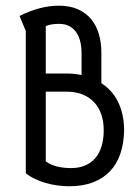

<svg xmlns="http://www.w3.org/2000/svg" viewBox="-20 -646 492 676"><path d="M336.9 -353Q354.5 -341.8 369.1 -326.2Q383.8 -310.5 394.3 -290Q404.8 -269.5 410.9 -243.7Q417 -217.8 417 -186Q416 -141.1 403.8 -105Q391.6 -68.8 367.7 -43.5Q343.8 -18.1 307.9 -4.2Q272 9.8 224.1 9.8Q203.1 9.8 181.6 6.8Q160.2 3.9 140.1 -2Q120.1 -7.8 102.3 -16.4Q84.5 -24.9 70.8 -36.1V-537.1L48.8 -589.8Q82.5 -606.9 117.9 -616.5Q153.3 -626 187 -626Q226.1 -626 254.4 -613.3Q282.7 -600.6 301 -578.4Q319.3 -556.2 328.1 -526.1Q336.9 -496.1 336.9 -460.9ZM141.1 -78.1Q158.2 -65.4 180.9 -59.8Q203.6 -54.2 230 -54.2Q258.3 -54.2 280 -63.5Q301.8 -72.8 316.2 -90.1Q330.6 -107.4 337.9 -132.1Q345.2 -156.7 345.2 -187Q345.2 -217.8 336.7 -242.9Q328.1 -268.1 311.5 -285.9Q294.9 -303.7 270.5 -313.5Q246.1 -323.2 214.8 -323.2H141.1ZM215.8 -387.2Q240.2 -387.2 267.1 -381.8V-460Q267.1 -479.5 262.9 -498Q258.8 -516.6 249.5 -530.8Q240.2 -544.9 225.1 -553.5Q210 -562 188 -562Q158.7 -562 141.1 -554.2V-387.2Z"/></svg>

Font: Aubrey
Style: Regular
Weight: 400
Designer: Gayaneh Bagdasaryan | Cyreal.org
Foundry: Gayaneh Bagdasaryan | Cyreal.org
Version: Version 1.000